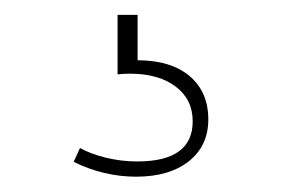

<svg xmlns="http://www.w3.org/2000/svg" viewBox="-20 -20 370 252"><path d="M253.4 136.7Q253.4 100.6 228.8 79.8Q204.1 59.1 160.6 59.1V-0.5H134.3V77.6Q138.2 77.1 142.6 76.9Q147 76.7 150.4 76.7Q188 76.7 210.4 93.5Q232.9 110.4 232.9 139.2Q232.9 191.9 160.2 191.9Q139.2 191.9 119.1 187Q99.1 182.1 85 174.3L76.7 192.4Q96.2 202.1 116.9 207Q137.7 211.9 158.7 211.9Q202.1 211.9 227.8 191.7Q253.4 171.4 253.4 136.7Z"/></svg>

Font: Estedad-FD VF
Style: Regular
Weight: 100
Designer: Amin Abedi
Version: Version 7.3